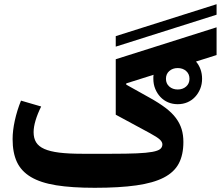

<svg xmlns="http://www.w3.org/2000/svg" viewBox="-20 -882 1051 914"><path d="M531 -710 1011 -862V-812L531 -660ZM826 -386Q801 -386 780 -395Q759 -404 743.5 -420.5Q728 -437 719 -459Q710 -481 710 -507Q710 -512 710 -516.5Q710 -521 711 -526L581 -485V-479L692 -417Q737 -392 768 -368.5Q799 -345 817.5 -320Q836 -295 844.5 -267.5Q853 -240 853 -206Q853 -145 831 -103.5Q809 -62 759.5 -36.5Q710 -11 629 0.5Q548 12 431 12Q322 12 247.5 0Q173 -12 127 -39.5Q81 -67 60.5 -111Q40 -155 40 -220Q40 -260 50.5 -308Q61 -356 80 -403L176 -375Q159 -341 149.5 -309.5Q140 -278 140 -253Q140 -224 152 -204.5Q164 -185 191 -173Q218 -161 262 -155.5Q306 -150 371 -150H511Q584 -150 631 -152Q678 -154 705 -159Q732 -164 742.5 -172.5Q753 -181 753 -195Q753 -206 741 -217.5Q729 -229 692 -249L531 -336V-600L1011 -752V-620L913 -589Q927 -573 934.5 -552Q942 -531 942 -507Q942 -481 933 -459Q924 -437 908.5 -420.5Q893 -404 872 -395Q851 -386 826 -386ZM826 -456Q850 -456 866 -470Q882 -484 882 -507Q882 -530 866 -544Q850 -558 826 -558Q802 -558 786 -544Q770 -530 770 -507Q770 -484 786 -470Q802 -456 826 -456Z"/></svg>

Font: IBM Plex Sans Arabic
Style: Bold
Weight: 700
Designer: Mike Abbink, Paul van der Laan, Pieter van Rosmalen, Wael Morcos, Khajak Apelian
Foundry: Bold Monday
Version: Version 1.2